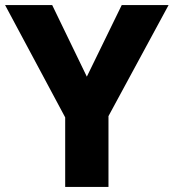

<svg xmlns="http://www.w3.org/2000/svg" viewBox="-20 -734 682 754"><path d="M321 -433 458 -714H642L406 -278V0H236V-273L0 -714H185Z"/></svg>

Font: Noto Sans Devanagari ExtraBold
Style: Regular
Weight: 800
Version: Version 2.003